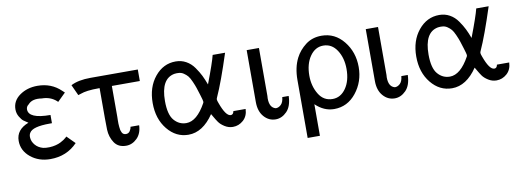

<svg xmlns="http://www.w3.org/2000/svg" viewBox="-54 -790 3452 1264"><g transform="rotate(-10 1672.0 -157.5)"><path d="M42 -145Q42 -220 126 -252Q107 -264 95.5 -272.5Q84 -281 70.5 -303.5Q57 -326 57 -353Q57 -410 107 -445.5Q157 -481 226 -481Q319 -481 382 -420L397 -406L343 -353Q342 -354 340 -355.5Q338 -357 338 -358Q298 -394 241 -394Q177 -404 149 -371Q132 -359 132 -340Q132 -277 278 -277V-222H263Q148 -222 127 -185Q118 -172 120 -151Q122 -126 141 -103.5Q160 -81 193 -72Q212 -68 236 -69Q258 -70 277.5 -75Q297 -80 310.5 -87Q324 -94 333 -100Q342 -106 348.5 -112Q355 -118 356 -119L409 -66Q337 9 228 9Q150 9 96 -35.5Q42 -80 42 -145Z M448 -446Q498 -472 580 -472H896V-395H709V-188Q709 -183 708.5 -167Q708 -151 708.5 -143.5Q709 -136 710 -121.5Q711 -107 713 -99.5Q715 -92 719 -83.5Q723 -75 730 -71Q737 -67 746 -67Q763 -67 772.5 -81Q782 -95 783 -109H841Q839 -54 807 -22.5Q775 9 734 9Q681 9 655.5 -29.5Q630 -68 628 -117Q627 -142 627 -194V-395Q578 -395 548 -391Q518 -387 500 -380L481 -374Z M1150 -481Q1188 -481 1219.5 -463.5Q1251 -446 1273 -414.5Q1295 -383 1308 -356.5Q1321 -330 1334 -295Q1386 -431 1398 -481H1481Q1421 -295 1378 -201Q1374 -193 1374 -187Q1374 -180 1381 -162Q1414 -70 1447 -70Q1464 -70 1468 -93H1550Q1548 -45 1517.5 -18Q1487 9 1448 9Q1419 9 1393.5 -7Q1368 -23 1355.5 -41Q1343 -59 1332 -78.5Q1321 -98 1320 -99Q1247 9 1151 9Q1068 9 1011 -61Q954 -131 954 -237Q954 -343 1010.5 -412Q1067 -481 1150 -481ZM1036 -236Q1036 -145 1069 -107Q1102 -69 1150 -69Q1221 -69 1282 -180Q1284 -183 1284 -190Q1284 -196 1272 -235Q1261 -270 1256 -285.5Q1251 -301 1239 -328.5Q1227 -356 1216.5 -368.5Q1206 -381 1189.5 -392Q1173 -403 1153 -403Q1145 -404 1128 -402Q1036 -385 1036 -236Z M1624 -126V-473H1705L1706 -472V-152Q1706 -150 1705.5 -144.5Q1705 -139 1705 -136Q1705 -73 1747 -63Q1766 -63 1782 -78.5Q1798 -94 1801 -128H1844Q1842 -59 1808.5 -25Q1775 9 1734 9Q1688 9 1656 -27.5Q1624 -64 1624 -126Z M1919 166V-221Q1919 -305 1950 -366Q1974 -413 2018.5 -447Q2063 -481 2125 -481Q2214 -481 2272.5 -408.5Q2331 -336 2331 -236Q2331 -138 2272.5 -64.5Q2214 9 2125 9Q2057 9 2001 -45V166ZM2001 -235Q2001 -166 2033.5 -112Q2066 -58 2126 -58Q2180 -58 2215 -108Q2250 -158 2250 -237Q2250 -311 2216 -363Q2182 -415 2125 -415Q2071 -415 2036 -364.5Q2001 -314 2001 -235Z M2420 -126V-473H2501L2502 -472V-152Q2502 -150 2501.5 -144.5Q2501 -139 2501 -136Q2501 -73 2543 -63Q2562 -63 2578 -78.5Q2594 -94 2597 -128H2640Q2638 -59 2604.5 -25Q2571 9 2530 9Q2484 9 2452 -27.5Q2420 -64 2420 -126Z M2912 -481Q2950 -481 2981.5 -463.5Q3013 -446 3035 -414.5Q3057 -383 3070 -356.5Q3083 -330 3096 -295Q3148 -431 3160 -481H3243Q3183 -295 3140 -201Q3136 -193 3136 -187Q3136 -180 3143 -162Q3176 -70 3209 -70Q3226 -70 3230 -93H3312Q3310 -45 3279.5 -18Q3249 9 3210 9Q3181 9 3155.5 -7Q3130 -23 3117.5 -41Q3105 -59 3094 -78.5Q3083 -98 3082 -99Q3009 9 2913 9Q2830 9 2773 -61Q2716 -131 2716 -237Q2716 -343 2772.5 -412Q2829 -481 2912 -481ZM2798 -236Q2798 -145 2831 -107Q2864 -69 2912 -69Q2983 -69 3044 -180Q3046 -183 3046 -190Q3046 -196 3034 -235Q3023 -270 3018 -285.5Q3013 -301 3001 -328.5Q2989 -356 2978.5 -368.5Q2968 -381 2951.5 -392Q2935 -403 2915 -403Q2907 -404 2890 -402Q2798 -385 2798 -236Z"/></g></svg>

Font: Coval
Style: Light
Weight: 300
Foundry: Context Ltd
Version: Version 001.000